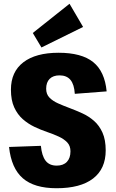

<svg xmlns="http://www.w3.org/2000/svg" viewBox="-20 -991 614 1019"><path d="M280 8Q162 8 101 -45Q40 -98 28 -211L197 -217Q202 -164 222 -138Q242 -112 281 -112Q316 -112 335 -132Q354 -152 354 -188Q354 -217 337 -235Q320 -253 292 -266Q264 -279 230 -290.5Q196 -302 162.5 -318Q129 -334 101 -358.5Q73 -383 55.5 -421Q38 -459 38 -515Q38 -610 104 -660.5Q170 -711 291 -711Q413 -711 474.5 -661.5Q536 -612 546 -506L377 -493Q374 -543 354 -567Q334 -591 296 -591Q262 -591 243.5 -572.5Q225 -554 225 -520Q225 -491 242.5 -473Q260 -455 288 -442.5Q316 -430 349.5 -417.5Q383 -405 417 -389.5Q451 -374 479 -349.5Q507 -325 524 -287Q541 -249 541 -193Q541 -95 474 -43.5Q407 8 280 8ZM421 -848 200 -739 154 -816 349 -971Z"/></svg>

Font: Pathway Extreme Condensed ExtraBold
Style: Regular
Weight: 800
Width: 3
Version: Version 1.001;gftools[0.9.26]